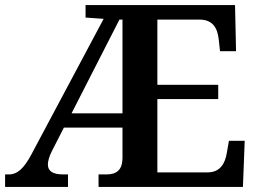

<svg xmlns="http://www.w3.org/2000/svg" viewBox="-20 -734 1017 754"><path d="M0 0H247V-49H228C189 -49 168 -61 168 -88C168 -100 173 -120 184 -141L231 -233H461V-111C460 -67 438 -49 398 -49H367V0H934L941 -181H879L871 -135C864 -91 844 -57 795 -57H598V-345H837V-401H598V-657H766C814 -656 834 -626 839 -579L844 -533H907L903 -714H316V-665L387 -660L103 -127C74 -73 49 -49 14 -49H0ZM261 -289 449 -657H461V-289Z"/></svg>

Font: Noto Serif Semi
Style: Regular
Weight: 600
Designer: Monotype Design Team
Foundry: Monotype Imaging Inc.
Version: Version 1.002